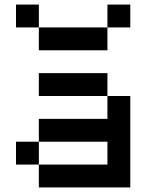

<svg xmlns="http://www.w3.org/2000/svg" viewBox="-20 -820 640 840"><path d="M50 -100V-200H150V-300H450V-400H150V-500H450V-400H550V0H150V-100ZM150 -100H450V-200H150ZM50 -700V-800H150V-700H450V-800H550V-700H450V-600H150V-700Z"/></svg>

Font: Matrix Sans
Style: Regular
Weight: 400
Designer: Brad Neil
Version: Version 1.100